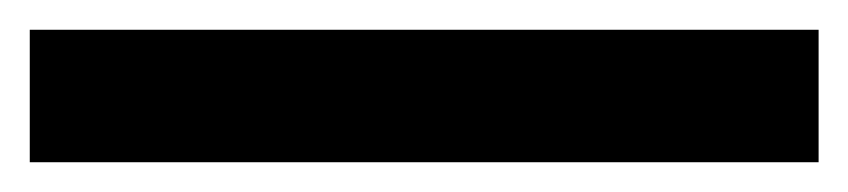

<svg xmlns="http://www.w3.org/2000/svg" viewBox="-20 58 570 129"><path d="M0 167H530V78H0Z"/></svg>

Font: Noto Sans Mono Condensed Medium
Style: Regular
Weight: 500
Width: 3
Designer: Monotype Design Team
Foundry: Monotype Imaging Inc.
Version: Version 2.014